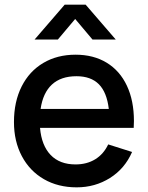

<svg xmlns="http://www.w3.org/2000/svg" viewBox="-20 -790 636 825"><path d="M377.5 -620 303 -708.5 228.5 -620H128.5L258 -770H348L477.5 -620ZM152 -240.5Q158.5 -165 197.5 -124.2Q236.5 -83.5 304.5 -83.5Q353 -83.5 389 -105.5Q425 -127.5 445 -169.5L547.5 -137Q516.5 -65.5 452.5 -25.2Q388.5 15 309.5 15Q229.5 15 168.5 -20.2Q107.5 -55.5 73.8 -119.2Q40 -183 40 -265.5Q40 -353 73 -418.5Q106 -484 166 -519.5Q226 -555 304.5 -555Q382 -555 438.5 -520.5Q495 -486 525.2 -421.8Q555.5 -357.5 555.5 -270Q555.5 -260.5 554.5 -240.5ZM154.5 -322H447.5Q439 -393.5 404.8 -428Q370.5 -462.5 308.5 -462.5Q242 -462.5 203.2 -426.8Q164.5 -391 154.5 -322Z"/></svg>

Font: Hauora SemiBold
Style: Regular
Weight: 600
Designer: Wayne Shih
Foundry: WCYS
Version: Version 1.001